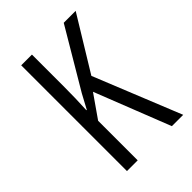

<svg xmlns="http://www.w3.org/2000/svg" viewBox="-165 -608 683 683"><g transform="rotate(-45 177.0 -266.0)"><path d="M340 -532H280L148 -309C138 -291 129 -274 119 -255H117C119 -292 120 -331 120 -369V-532H66V0H120V-199L180 -285L292 0H349L216 -329Z"/></g></svg>

Font: Noto Sans Display Condensed Light
Style: Regular
Weight: 300
Width: 3
Designer: Monotype Design Team
Foundry: Monotype Imaging Inc.
Version: Version 1.900